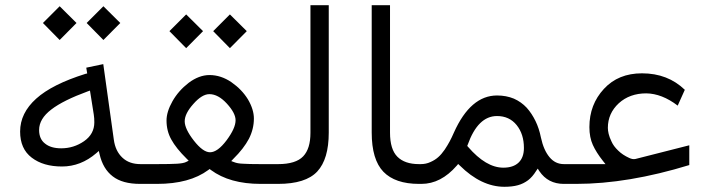

<svg xmlns="http://www.w3.org/2000/svg" viewBox="-20 -703 2712 734"><path d="M311.3 -615.1 375.3 -550.1 439.8 -615.1 375.3 -679.1ZM144.1 -615.1 208.1 -550.1 272.5 -615.1 208.1 -679.1ZM56.9 -200C56.9 -156.2 71.5 -122.9 101.3 -100.3C131 -77.6 169.3 -66.5 217.1 -66.5C265 -66.5 308.8 -83.6 348.1 -117.4L357.7 -125.9L360.7 -113.4C369.3 -76.1 385.9 -47.9 411.1 -28.7C435.8 -9.6 470.5 0 515.4 0H532.5V-75.6H517.4C488.7 -75.6 465.5 -83.6 447.9 -100.3C430.2 -116.9 419.1 -139.5 415.1 -169.3L374.8 -457.9L309.8 -444.3L312.3 -428.7L313.4 -422.2L306.8 -420.7C221.7 -394 159.2 -362.7 118.4 -325.9C77.6 -289.2 56.9 -247.4 56.9 -200ZM315.4 -353.7 323.9 -356.7 325.4 -347.6 338.5 -265C340.1 -255.4 340.6 -245.8 340.6 -235.3C340.6 -205.5 327.5 -181.4 301.3 -163.2C275.1 -145.1 245.8 -136 214.1 -136C187.4 -136 166.8 -142.1 152.1 -154.2C137 -165.7 129.5 -183.4 129.5 -206C129.5 -234.8 145.1 -260.5 175.8 -284.1C206.5 -307.8 253.4 -331 315.4 -353.7Z M795 -583.9 858.9 -518.9 923.4 -583.9 858.9 -647.9ZM627.7 -583.9 691.7 -518.9 756.2 -583.9 691.7 -647.9ZM780.4 -343.1C803 -343.1 825.2 -331 847.4 -306.8C869.5 -282.6 880.6 -261.5 880.6 -243.3C880.6 -222.7 869 -197.5 846.3 -166.8C823.2 -136 802 -120.9 782.9 -120.9C764.7 -120.9 744.1 -136 720.9 -165.7C697.7 -195.5 686.1 -220.2 686.1 -239.3C686.1 -258.9 697.2 -281.1 719.4 -305.8C741.1 -330.5 761.7 -343.1 780.4 -343.1ZM875.1 -83.1 864 -87.2 872 -95.7C898.7 -121.9 918.4 -147.6 931.5 -172.3C944.1 -197 950.6 -222.7 950.6 -249.9C950.6 -272.5 943.1 -297.2 928 -322.9C912.3 -348.6 891.2 -370.3 864.5 -388.9C837.8 -407.1 809.6 -416.1 780.9 -416.1C754.2 -416.1 727.5 -406 701.3 -386.4C675.1 -366.2 654.4 -342.6 639.3 -315.9C624.2 -289.2 616.6 -264.5 616.6 -242.3C616.6 -215.6 622.7 -191.4 634.8 -169.8C646.9 -147.6 666.5 -122.9 693.7 -96.2L701.3 -88.7L691.2 -83.6C684.1 -80.1 672.5 -78.1 656.9 -77.1C641.3 -76.1 615.6 -75.6 580.4 -75.6H513.4V0H580.4C663 0 728.5 -17.6 776.8 -53.4L781.4 -56.9L785.9 -53.4C834.3 -17.6 897.7 0 976.3 0H1022.2V-75.6H975.3C945.6 -75.6 923.9 -76.1 909.3 -77.1C894.7 -77.6 883.6 -79.6 875.1 -83.1Z M1003 0H1042.8C1113.4 0 1163.2 -15.6 1192.9 -47.4C1222.2 -79.1 1236.8 -128.5 1236.8 -196V-683.1H1166.8V-195.5C1166.8 -154.7 1157.7 -124.9 1139 -105.3C1120.4 -85.6 1088.2 -75.6 1043.3 -75.6H1003Z M1594 0V-75.6H1581.9C1545.1 -75.6 1517.9 -85.1 1499.2 -103.8C1480.6 -122.4 1471 -153.1 1471 -196V-683.1H1401V-196.5C1401 -127 1416.1 -77.1 1445.8 -46.3C1475.6 -15.6 1520.9 0 1581.9 0Z M1769.3 -141.6 1766.2 -145.1 1767.8 -149.1C1794 -222.7 1831.2 -259.4 1880.1 -259.4C1911.3 -259.4 1936.5 -247.9 1955.2 -224.7C1973.8 -201.5 1982.9 -172.3 1982.9 -137.5C1982.9 -113.4 1976.3 -94.7 1962.7 -81.6C1949.1 -68.5 1929.5 -62 1904.3 -62C1859.9 -62 1815.1 -88.7 1769.3 -141.6ZM2029.2 -48.9 2035.8 -58.4 2041.8 -48.9C2064 -16.1 2095.2 0 2135.5 0H2148.6V-75.6H2136C2113.4 -75.6 2095.2 -84.6 2080.6 -102.3C2066 -119.9 2054.9 -144.6 2047.9 -177.3C2043.3 -200.5 2036.3 -221.7 2027.2 -240.3C2018.1 -258.9 2007.1 -276.1 1993.5 -291.2C1979.8 -305.8 1963.7 -317.4 1944.6 -325.9C1924.9 -334 1903.8 -338 1880.1 -338C1812.6 -338 1757.7 -290.7 1715.4 -196.5C1709.8 -183.4 1704.3 -172.3 1699.2 -162.7C1694.2 -153.1 1687.7 -142.6 1680.1 -131C1672 -119.4 1664 -109.8 1655.4 -102.3C1646.9 -94.7 1637.3 -88.7 1625.7 -83.6C1614.1 -78.1 1601.5 -75.6 1588.4 -75.6H1575.3V0H1590.9C1640.8 0 1685.6 -23.2 1726.4 -70L1731.5 -76.1L1737.5 -70.5C1792.4 -16.1 1849.4 11.1 1908.3 11.1C1928 11.1 1945.6 9.1 1960.2 5C1974.8 1 1987.4 -5.5 1999 -14.1C2010.1 -22.7 2020.2 -34.3 2029.2 -48.9Z M2615.1 -72V-147.6L2409.1 -95.2C2401.5 -93.7 2394 -95.2 2385.4 -99.2C2368.8 -106.8 2354.7 -115.9 2343.1 -127.5C2331.5 -138.5 2322.9 -150.1 2317.9 -161.7C2312.3 -173.3 2308.8 -182.9 2306.8 -191.4C2304.8 -200 2303.8 -207.6 2303.8 -214.1C2303.8 -251.4 2317.9 -282.6 2345.6 -308.3C2373.3 -333.5 2408.6 -346.1 2450.4 -346.1C2490.2 -345.6 2530.5 -330 2570.8 -299.2L2598 -359.7C2554.7 -401.5 2500.3 -422.7 2434.3 -422.7C2373.8 -422.7 2325.4 -403 2288.7 -363.2C2251.9 -323.4 2233.2 -275.1 2233.2 -217.1C2233.2 -190.4 2237.8 -167.8 2246.3 -149.1C2254.9 -130 2268 -109.3 2285.1 -87.7L2294.7 -75.6H2279.1H2130V0H2182.4C2314.9 0 2459.4 -24.2 2615.1 -72Z"/></svg>

Font: Vazir FD Light
Style: Regular
Weight: 300
Foundry: DejaVu fonts team - Redesigned by Saber Rastikerdar
Version: Version 21.10;October 20, 2019;FontCreator 12.0.0.2547 64-bi